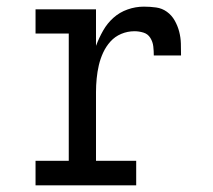

<svg xmlns="http://www.w3.org/2000/svg" viewBox="-20 -558 640 578"><path d="M87 0V-74H187V-457H87V-530H269V-420Q278 -444 290.5 -466Q303 -488 321.5 -504.5Q340 -521 364 -529.5Q388 -538 413 -538Q432 -538 450 -535.5Q468 -533 482.5 -522.5Q497 -512 506 -496Q515 -480 519.5 -462.5Q524 -445 524.5 -427Q525 -409 525 -391H443Q443 -404 441.5 -418Q440 -432 432.5 -444Q425 -456 411.5 -460Q398 -464 385 -464Q364 -464 345 -456Q326 -448 312.5 -433Q299 -418 290.5 -399.5Q282 -381 277.5 -361.5Q273 -342 271 -321.5Q269 -301 269 -281V-74H390V0Z"/></svg>

Font: Iosevka Slab Extended
Style: Regular
Weight: 400
Width: 7
Monospace: yes
Designer: Belleve Invis
Foundry: Belleve Invis
Version: Version 11.1.1; ttfautohint (v1.8.3)